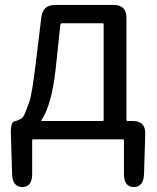

<svg xmlns="http://www.w3.org/2000/svg" viewBox="-20 -563 634 776"><path d="M71 193Q31 193 29 142L24 -21Q22 -74 43 -74Q48 -74 65 -83Q74 -88 81 -105Q90 -129 99 -153Q109 -181 124 -303L147 -493Q153 -543 203 -543H439Q491 -543 491 -491V-79Q491 -74 496 -74H516Q569 -74 567 -21L562 142Q560 193 520 193Q481 192 481 140V5Q481 0 476 0H115Q110 0 110 5V140Q110 192 71 193ZM148 -78Q145 -74 150 -74H394Q399 -74 399 -79V-464Q399 -469 394 -469H231Q225 -469 224 -463L205 -285Q189 -140 148 -78Z"/></svg>

Font: Resource Han Rounded CN
Style: Regular
Weight: 400
Designer: Cyano Hao (round all glyphs); Ryoko NISHIZUKA  (kana, bopomofo & ideographs); Paul D. Hunt (Latin, Greek & Cyrillic); Sa
Foundry: Cyano Hao
Version: 0.990